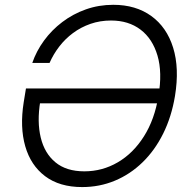

<svg xmlns="http://www.w3.org/2000/svg" viewBox="-20 -757 783 787"><path d="M316.9 9.8Q224.1 9.8 165 -34.7Q106 -79.1 83.5 -157.5Q61 -235.8 77.1 -337.4L86.4 -394.5H651.4L641.1 -333.5H122.1L145 -341.3Q131.3 -257.8 147 -193.1Q162.6 -128.4 207.3 -91.6Q252 -54.7 325.7 -54.7Q399.4 -54.7 462.6 -91.6Q525.9 -128.4 569.8 -197.8Q613.8 -267.1 629.4 -363.3Q646 -460 625.5 -529.3Q605 -598.6 555.9 -635.7Q506.8 -672.9 435.1 -672.9Q390.1 -672.9 350.8 -659.2Q311.5 -645.5 279.3 -621.6Q247.1 -597.7 222.9 -566.2Q198.7 -534.7 183.1 -499H112.3Q128.9 -547.4 160.4 -590.6Q191.9 -633.8 235.4 -666.7Q278.8 -699.7 331.8 -718.5Q384.8 -737.3 444.3 -737.3Q536.6 -737.3 600.1 -691.4Q663.6 -645.5 689.7 -561.5Q715.8 -477.5 697.3 -363.8Q683.1 -278.3 648.9 -209.5Q614.7 -140.6 564.2 -91.6Q513.7 -42.5 450.9 -16.4Q388.2 9.8 316.9 9.8Z"/></svg>

Font: Inter 16pt Light
Style: Italic
Weight: 300
Italic angle: -9.3988°
Version: Version 4.001;git-66647c0bb